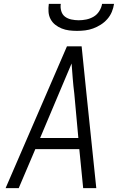

<svg xmlns="http://www.w3.org/2000/svg" viewBox="-20 -975 640 995"><path d="M9 0 327 -735H403L428 -490L479 0H411L391 -202H163L77 0ZM188 -260H386L365 -490Q360 -529 357 -568Q354 -607 351 -646Q334 -607 318 -568Q302 -529 285 -490ZM379 -815Q358 -815 338 -817.5Q318 -820 299.5 -827.5Q281 -835 266 -847Q251 -859 242 -876Q233 -893 231.5 -913.5Q230 -934 233 -955H295Q292 -936 297.5 -917.5Q303 -899 317 -888.5Q331 -878 350 -874Q369 -870 388 -870Q407 -870 427 -874Q447 -878 465 -888.5Q483 -899 494.5 -917.5Q506 -936 509 -955H571Q568 -934 559.5 -913.5Q551 -893 536 -876Q521 -859 502 -847Q483 -835 462.5 -827.5Q442 -820 421 -817.5Q400 -815 379 -815Z"/></svg>

Font: Iosevka Light Extended Oblique
Style: Regular
Weight: 300
Width: 7
Italic angle: -9°
Monospace: yes
Designer: Belleve Invis
Foundry: Belleve Invis
Version: Version 32.5.0; ttfautohint (v1.8.4)